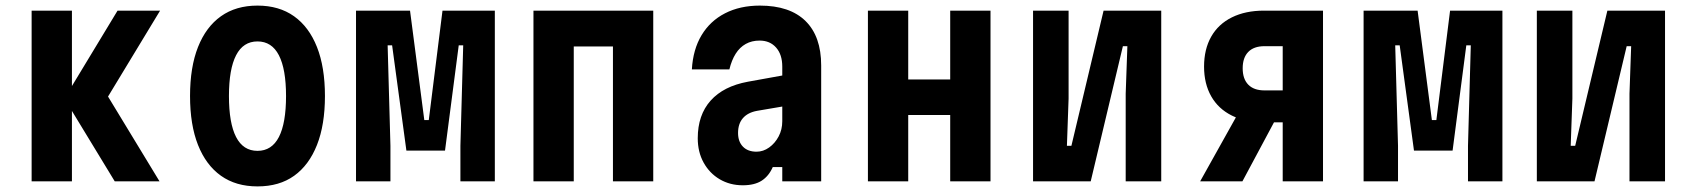

<svg xmlns="http://www.w3.org/2000/svg" viewBox="-20 -648 6040 686"><path d="M390 0 210 -296 400 -610H552L366 -303L550 0ZM93 0V-610H237V0Z M900 18Q823 18 769.5 -20Q716 -58 687.5 -130Q659 -202 659 -305Q659 -408 687.5 -480Q716 -552 769.5 -590Q823 -628 900 -628Q977 -628 1030.5 -590Q1084 -552 1112.5 -480Q1141 -408 1141 -305Q1141 -202 1112.5 -130Q1084 -58 1031 -20Q978 18 900 18ZM900 -109Q951 -109 976.5 -158.5Q1002 -208 1002 -305Q1002 -401 976.5 -450.5Q951 -500 900 -500Q849 -500 823.5 -450.5Q798 -401 798 -305Q798 -208 823.5 -158.5Q849 -109 900 -109Z M1252 0V-610H1445L1496 -219H1512L1561 -610H1748V0H1625V-127L1635 -486H1619L1570 -110H1432L1381 -486H1365L1375 -127V0Z M1886 0V-610H2314V0H2170V-482H2030V0Z M2785 -380V-269L2685 -252Q2652 -246 2634.5 -226Q2617 -206 2617 -173Q2617 -142 2634.5 -124Q2652 -106 2683 -106Q2707 -106 2728 -121Q2749 -136 2762 -160.5Q2775 -185 2775 -215V-410Q2775 -453 2753 -478Q2731 -503 2694 -503Q2666 -503 2644.5 -491Q2623 -479 2608.5 -456Q2594 -433 2586 -400H2452Q2456 -471 2486.5 -522Q2517 -573 2570.5 -600.5Q2624 -628 2695 -628Q2802 -628 2858 -573Q2914 -518 2914 -414V0H2775V-51H2741Q2727 -19 2701.5 -2.5Q2676 14 2634 14Q2588 14 2551.5 -7.5Q2515 -29 2494 -67Q2473 -105 2473 -154Q2473 -237 2519 -288.5Q2565 -340 2652 -356Z M3081 0V-610H3225V-364H3375V-610H3519V0H3375V-237H3225V0Z M3671 0V-610H3798V-296L3792 -127H3808L3923 -610H4129V0H4002V-313L4008 -483H3992L3877 0Z M4563 0V-211H4496Q4430 -211 4381.5 -235Q4333 -259 4307.5 -304Q4282 -349 4282 -410Q4282 -472 4307.5 -517Q4333 -562 4381.5 -586Q4430 -610 4496 -610H4707V0ZM4268 0 4411 -256H4556L4419 0ZM4498 -325H4563V-483H4498Q4460 -483 4440 -462.5Q4420 -442 4420 -404Q4420 -366 4440 -345.5Q4460 -325 4498 -325Z M4852 0V-610H5045L5096 -219H5112L5161 -610H5348V0H5225V-127L5235 -486H5219L5170 -110H5032L4981 -486H4965L4975 -127V0Z M5471 0V-610H5598V-296L5592 -127H5608L5723 -610H5929V0H5802V-313L5808 -483H5792L5677 0Z"/></svg>

Font: Martian Mono Condensed SemiBold
Style: Regular
Weight: 600
Width: 3
Designer: Roman Shamin
Foundry: Evil Martians
Version: Version 1.000